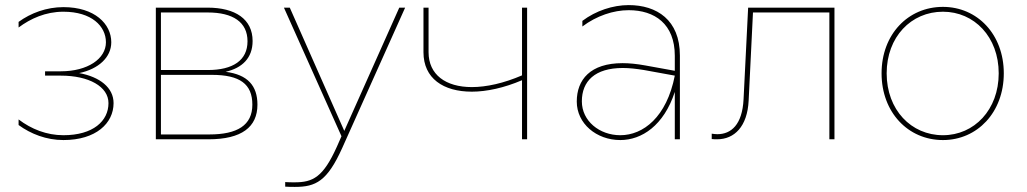

<svg xmlns="http://www.w3.org/2000/svg" viewBox="-20 -547 4032 754"><path d="M229 3C357 3 426 -63 426 -142C426 -203 372 -245 291 -260C367 -276 417 -322 417 -381C417 -453 352 -519 229 -519C163 -519 101 -496 53 -461V-439C100 -474 159 -501 229 -501C340 -501 396 -444 396 -381C396 -316 324 -267 219 -267H157V-250H219C329 -250 406 -207 406 -142C406 -72 346 -16 229 -16C163 -16 103 -40 53 -78V-56C101 -21 162 3 229 3Z M592 0H799C929 0 991 -48 991 -136C991 -210 953 -254 866 -265C931 -280 972 -319 972 -386C972 -472 904 -517 795 -517H592ZM802 -19H612V-253H812C922 -253 971 -217 971 -136C971 -55 912 -19 802 -19ZM796 -272H612V-498H796C895 -498 952 -460 952 -385C952 -310 895 -272 796 -272Z M1100 168V186C1113 187 1126 187 1138 187C1220 187 1265 165 1324 34L1571 -517H1548L1332 -33L1118 -517H1095L1321 -12L1303 29C1249 149 1209 169 1137 169C1125 169 1113 169 1100 168Z M2030 0H2050V-517H2030V-251C1958 -220 1890 -205 1833 -205C1730 -205 1663 -254 1663 -342V-517H1643V-342C1643 -239 1721 -187 1833 -187C1891 -187 1960 -202 2030 -232Z M2630 0H2650V-329C2650 -469 2559 -527 2449 -527C2387 -527 2320 -505 2267 -465V-443C2323 -485 2389 -507 2449 -507C2551 -507 2630 -453 2630 -328V-269L2514 -290C2481 -296 2451 -299 2425 -299C2298 -299 2245 -234 2245 -148C2245 -62 2322 3 2416 3C2500 3 2587 -54 2630 -186ZM2265 -149C2265 -228 2316 -280 2426 -280C2451 -280 2478 -277 2509 -272L2630 -250C2598 -87 2506 -16 2416 -16C2334 -16 2265 -72 2265 -149Z M3237 0H3257V-517H2918L2900 -157C2895 -57 2851 -20 2797 -20C2790 -20 2783 -21 2775 -22V-1C2782 0 2789 0 2796 0C2864 0 2915 -50 2920 -152L2937 -498H3237Z M3683 3C3818 3 3922 -106 3922 -259C3922 -412 3818 -520 3683 -520C3546 -520 3442 -412 3442 -259C3442 -106 3546 3 3683 3ZM3683 -16C3558 -16 3462 -116 3462 -259C3462 -402 3558 -501 3683 -501C3806 -501 3902 -402 3902 -259C3902 -116 3806 -16 3683 -16Z"/></svg>

Font: Chess Sans Thin
Style: Regular
Weight: 100
Designer: Wolf Bōese
Foundry: Wolf Bōese
Version: Version 7.223;Glyphs 3.3 (3306)